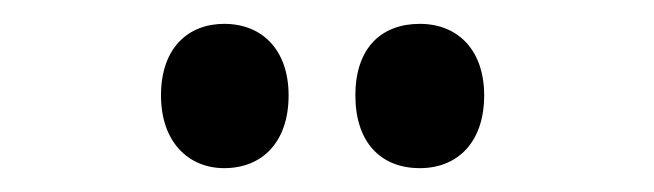

<svg xmlns="http://www.w3.org/2000/svg" viewBox="-20 -822 548 161"><path d="M115 -742C115 -703 138 -681 168 -681C200 -681 222 -703 222 -742C222 -780 200 -802 168 -802C138 -802 115 -782 115 -742ZM278 -742C278 -703 299 -681 332 -681C364 -681 386 -703 386 -742C386 -780 364 -802 332 -802C300 -802 278 -782 278 -742Z"/></svg>

Font: Noto Sans Malayalam UI ExtraCondensed SemiBold
Style: Regular
Weight: 600
Width: 2
Designer: Jelle Bosma - Monotype Design Team
Foundry: Monotype Imaging Inc.
Version: Version 2.104